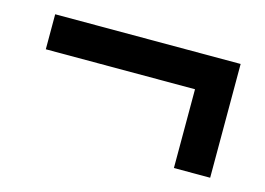

<svg xmlns="http://www.w3.org/2000/svg" viewBox="-51 -458 615 445"><g transform="rotate(15 256.5 -235.5)"><path d="M392 -99V-288H34V-372H479V-99Z"/></g></svg>

Font: Source Sans Pro SemiBold
Style: Regular
Weight: 600
Designer: Paul D. Hunt
Foundry: Adobe Systems Incorporated
Version: Version 2.045;hotconv 1.0.109;makeotfexe 2.5.65596